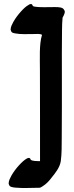

<svg xmlns="http://www.w3.org/2000/svg" viewBox="-20 -831 366 956"><path d="M189.2 -657.4C174.5 -609.9 178.9 -539.3 178.8 -482.1C178.4 -330.7 180.2 -179.2 179.3 -28.7C165.5 -29 139.7 -28 132.5 -36.3C126 -63.9 80.8 -14.8 74.8 -8.2C60.3 7.7 47.1 25.3 36.5 44C31 55.1 23.4 67.3 23 82.4C24.6 89.8 27.3 96.4 34.6 99.1C41.8 101.7 49.8 102.6 57.3 103.3C94.5 106.9 134.3 104.1 172.9 103.9C179.4 105.4 188.6 99.3 194.2 95.2C211.4 84.5 225.6 68.7 237.7 52.5C255.1 31.2 278.4 2.1 282.7 -28.9C287.9 -66.8 287 -105.6 287.4 -143.7C288.4 -246.4 288.1 -349.1 288.1 -451.8C288.1 -528.7 287.5 -605.6 288.8 -682.5C289.2 -702.7 289.4 -723.1 291.6 -743.3C298.7 -755.4 307.2 -773.1 299.7 -780.7C293.8 -795.3 273.3 -795.4 255.3 -795.7C218.9 -796.4 181.5 -792.4 148.2 -798.8C142.7 -800.8 141.8 -804.4 139.4 -809.5C133.9 -811.7 128.7 -811 123.6 -807.3C108.7 -799.4 95.9 -786.4 84.7 -774.1C70.2 -758.2 57 -740.6 46.4 -721.9C40.9 -710.8 33.2 -698.7 32.8 -683.6C34.2 -678.1 36.1 -671.8 41.2 -668.8C45.9 -666.1 52 -665.5 57.1 -664.5C83.4 -659.3 116.1 -661.5 145.2 -661.5C158.7 -661.5 180.7 -664.2 189.2 -657.4Z"/></svg>

Font: Quiapo Free
Style: Regular
Weight: 400
Designer: Aaron Amar
Version: Version 001.002